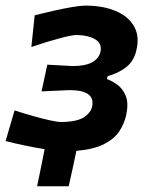

<svg xmlns="http://www.w3.org/2000/svg" viewBox="-30 -530 537 686"><path d="M102.5 135.5Q109.5 102.5 116.2 69.2Q123 36 129.5 3Q95.5 -2.5 57.2 -10.5Q19 -18.5 -10 -26L22 -135.5Q54.5 -125 88 -115.5Q121.5 -106 148.8 -100Q176 -94 189 -94Q246.5 -95 270.5 -111.5Q294.5 -128 299 -148.5Q312 -208 218.5 -208Q185 -206.5 162.2 -205.5Q139.5 -204.5 118.5 -203.5L139 -299Q154 -298 177.2 -296.8Q200.5 -295.5 229.5 -294Q275 -294 299.2 -307.5Q323.5 -321 329 -345Q335 -374 311 -389Q287 -404 242.5 -405Q228 -405 183.2 -393.2Q138.5 -381.5 82 -362L94 -475.5Q125.5 -483.5 161.2 -491.5Q197 -499.5 227.8 -504.8Q258.5 -510 274.5 -510Q336.5 -510 381.5 -491.5Q426.5 -473 447.5 -438.5Q468.5 -404 458.5 -356Q450 -312.5 420.8 -290Q391.5 -267.5 354.5 -258L352 -247.5Q369.5 -241.5 389 -227.5Q408.5 -213.5 419.2 -187.5Q430 -161.5 421 -119.5Q414.5 -89 396.8 -61.8Q379 -34.5 342.5 -15.5Q306 3.5 243 9Q236.5 40.5 229.5 72.2Q222.5 104 215.5 135.5Z"/></svg>

Font: Commissioner Loud SemiBold
Style: Italic
Weight: 600
Italic angle: -12°
Designer: Kostas Bartsokas
Foundry: Kostas Bartsokas
Version: Version 1.000; ttfautohint (v1.8.3)